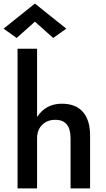

<svg xmlns="http://www.w3.org/2000/svg" viewBox="-29 -1052 591 1072"><path d="M365 -280Q365 -383 280 -383Q234 -383 206 -354.5Q178 -326 178 -280V0H69V-780H178V-399Q227 -473 316 -473Q393 -473 433.5 -427.5Q474 -382 474 -295V0H365ZM166 -931 64 -840 -9 -892 166 -1032 341 -892 268 -840Z"/></svg>

Font: Renner* Medium
Style: Medium
Weight: 500
Version: Version 003.000 ; ttfautohint (v0.97) -l 8 -r 50 -G 200 -x 1